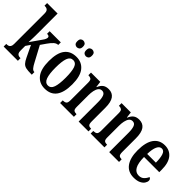

<svg xmlns="http://www.w3.org/2000/svg" viewBox="66 -1562 2373 2373"><g transform="rotate(45 1253.0 -375.0)"><path d="M13 0V-46H23Q36 -46 49.5 -50.5Q63 -55 72.5 -70Q82 -85 82 -115V-649Q82 -677 72.5 -691Q63 -705 49.5 -709.5Q36 -714 23 -714H13V-760H196V-376Q196 -359 195 -332Q194 -305 193 -282.5Q192 -260 192 -256L291 -397Q311 -424 316.5 -440Q322 -456 322 -465Q322 -491 281 -491V-536H476V-491Q447 -491 420.5 -468Q394 -445 363 -400L315 -331L422 -131Q443 -90 461.5 -68Q480 -46 501 -46H505V0H493Q437 0 404.5 -7Q372 -14 351 -36.5Q330 -59 309 -104L237 -254L196 -194V-112Q196 -83 205 -69Q214 -55 227.5 -50.5Q241 -46 254 -46H262V0Z M738 10Q643 10 588.5 -59Q534 -128 534 -269Q534 -410 586.5 -478.5Q639 -547 741 -547Q835 -547 889.5 -478.5Q944 -410 944 -269Q944 10 738 10ZM740 -46Q789 -46 808.5 -102.5Q828 -159 828 -269Q828 -379 808.5 -434.5Q789 -490 739 -490Q690 -490 670 -434.5Q650 -379 650 -269Q650 -159 670.5 -102.5Q691 -46 740 -46ZM816 -633Q796 -633 781 -646Q766 -659 766 -691Q766 -724 781 -736.5Q796 -749 816 -749Q835 -749 850 -736.5Q865 -724 865 -691Q865 -659 850 -646Q835 -633 816 -633ZM658 -633Q639 -633 624.5 -646Q610 -659 610 -691Q610 -724 624.5 -736.5Q639 -749 658 -749Q677 -749 692.5 -736.5Q708 -724 708 -691Q708 -659 692.5 -646Q677 -633 658 -633Z M1000 0V-46H1006Q1033 -46 1050 -58Q1067 -70 1067 -117V-423Q1067 -467 1050.5 -478.5Q1034 -490 1008 -490H1004V-536H1166L1176 -458H1180Q1199 -504 1228 -525.5Q1257 -547 1305 -547Q1369 -547 1403 -500.5Q1437 -454 1437 -352V-117Q1437 -71 1451 -58.5Q1465 -46 1492 -46H1496V0H1324V-340Q1324 -403 1310 -439.5Q1296 -476 1259 -476Q1229 -476 1211.5 -453Q1194 -430 1186.5 -393.5Q1179 -357 1179 -316V-112Q1179 -69 1194.5 -57.5Q1210 -46 1237 -46H1241V0Z M1534 0V-46H1540Q1567 -46 1584 -58Q1601 -70 1601 -117V-423Q1601 -467 1584.5 -478.5Q1568 -490 1542 -490H1538V-536H1700L1710 -458H1714Q1733 -504 1762 -525.5Q1791 -547 1839 -547Q1903 -547 1937 -500.5Q1971 -454 1971 -352V-117Q1971 -71 1985 -58.5Q1999 -46 2026 -46H2030V0H1858V-340Q1858 -403 1844 -439.5Q1830 -476 1793 -476Q1763 -476 1745.5 -453Q1728 -430 1720.5 -393.5Q1713 -357 1713 -316V-112Q1713 -69 1728.5 -57.5Q1744 -46 1771 -46H1775V0Z M2294 10Q2194 10 2142 -62Q2090 -134 2090 -264Q2090 -405 2141.5 -476Q2193 -547 2286 -547Q2372 -547 2421.5 -485.5Q2471 -424 2471 -305V-262H2205Q2206 -154 2235.5 -103Q2265 -52 2321 -52Q2363 -52 2389 -76.5Q2415 -101 2429 -135Q2440 -131 2447.5 -122Q2455 -113 2455 -97Q2455 -74 2438.5 -49Q2422 -24 2386.5 -7Q2351 10 2294 10ZM2358 -316Q2358 -396 2342 -444Q2326 -492 2288 -492Q2250 -492 2229 -446.5Q2208 -401 2206 -316Z"/></g></svg>

Font: Noto Serif Tamil ExtraCondensed SemiBold
Style: Regular
Weight: 600
Width: 2
Designer: Indian Type Foundry, Tom Grace, and the Monotype Design Team
Foundry: Monotype Imaging Inc.
Version: Version 2.004; ttfautohint (v1.8.4.7-5d5b)